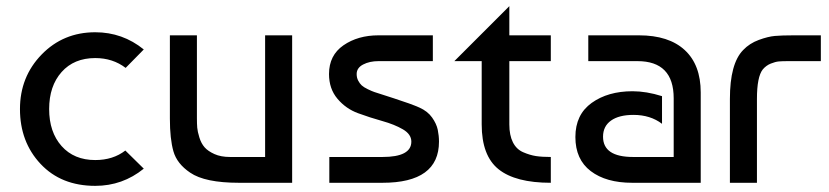

<svg xmlns="http://www.w3.org/2000/svg" viewBox="-20 -595 2697 625"><path d="M388 -105 448 -46Q379 10 290 10Q179 10 112 -61.5Q45 -133 45 -240Q45 -345 115.5 -417.5Q186 -490 290 -490Q379 -490 448 -434L389 -374Q347 -406 290 -406Q221 -406 180.5 -360.5Q140 -315 140 -240Q140 -165 180.5 -119.5Q221 -74 290 -74Q348 -74 388 -105Z M931 0H758Q647 0 599 -33Q556 -62 544.5 -102.5Q533 -143 533 -209V-480H621V-210Q621 -192 622 -179.5Q623 -167 629 -147.5Q635 -128 646 -115.5Q657 -103 678 -93.5Q699 -84 729 -84H843V-480H931Z M1389 -480V-396H1212Q1183 -396 1162 -385Q1141 -374 1141 -354Q1141 -342 1146 -332.5Q1151 -323 1157.5 -317Q1164 -311 1177.5 -304.5Q1191 -298 1198.5 -295.5Q1206 -293 1262 -275Q1318 -257 1345 -245Q1372 -233 1386.5 -212.5Q1401 -192 1405 -172.5Q1409 -153 1409 -134Q1409 0 1225 0H1052V-84H1225Q1319 -84 1319 -134Q1319 -158 1291.5 -174Q1264 -190 1224.5 -201Q1185 -212 1145.5 -226.5Q1106 -241 1078.5 -273.5Q1051 -306 1051 -354Q1051 -415 1098 -447.5Q1145 -480 1212 -480Z M1459 -396 1638 -575V-480H1773V-396H1638V-190Q1638 -155 1649.5 -132Q1661 -109 1683 -99.5Q1705 -90 1724.5 -87Q1744 -84 1773 -84V0Q1658 0 1603 -44Q1548 -88 1548 -190V-396Z M2135 -282V-192Q2097 -221 2042 -221Q1995 -221 1969 -202.5Q1943 -184 1943 -150Q1943 -84 2041 -84H2173V-275Q2173 -396 2055 -396H1895V-480H2060Q2157 -480 2209 -432Q2261 -384 2261 -294V0H2038Q1953 0 1903 -38Q1853 -76 1853 -149Q1853 -222 1906 -260Q1959 -298 2039 -298Q2084 -298 2135 -282Z M2356 0V-273Q2356 -388 2399 -432Q2420 -454 2450 -465Q2480 -476 2502.5 -478Q2525 -480 2564 -480H2652V-396H2546Q2526 -396 2515 -395Q2504 -394 2489 -388Q2474 -382 2463 -369Q2444 -345 2444 -273V0Z"/></svg>

Font: Baumans
Style: Regular
Weight: 400
Designer: Henadij Zarechnjuk
Foundry: Cyreal (www.cyreal.org)
Version: Version 001.001